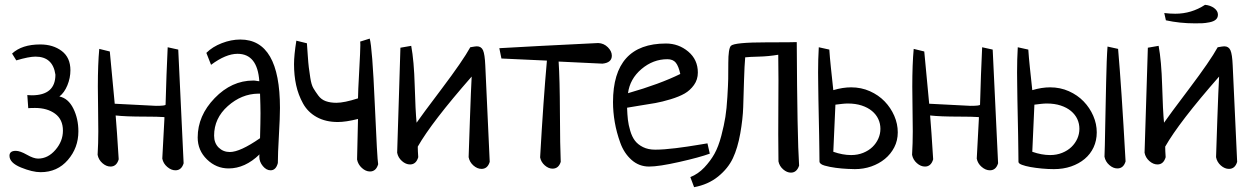

<svg xmlns="http://www.w3.org/2000/svg" viewBox="-20 -692 5215 800"><path d="M97.7 -241.2 93.8 -295.9Q96.7 -295.9 103 -295.4Q109.4 -294.9 112.3 -294.9Q210.9 -294.9 210.9 -380.9Q200.2 -456.1 127.9 -456.1Q100.6 -456.1 47.9 -440.4L30.3 -468.8Q71.3 -506.8 147.5 -506.8Q201.2 -506.8 237.3 -479.5Q273.4 -452.1 273.4 -399.4Q273.4 -367.2 260.7 -336.4Q248 -305.7 227.5 -290Q264.6 -282.2 285.6 -239.7Q306.6 -197.3 306.6 -144.5Q306.6 -76.2 262.7 -25.4Q218.8 25.4 149.4 25.4Q115.2 25.4 67.4 5.9Q19.5 -13.7 19.5 -43Q19.5 -63.5 45.9 -63.5Q63.5 -63.5 91.8 -47.4Q120.1 -31.2 138.7 -31.2Q179.7 -31.2 210.9 -67.4Q242.2 -103.5 242.2 -147.5Q242.2 -194.3 209.5 -218.3Q176.8 -242.2 126 -242.2Q106.4 -242.2 97.7 -241.2Z M678.7 -495.1 722.7 -485.4 745.1 -11.7Q736.3 17.6 710.9 17.6Q693.4 17.6 676.8 3.4Q660.2 -10.7 656.2 -31.2Q656.2 -34.2 665 -196.3V-204.1Q637.7 -206.1 584 -206.1Q502.9 -206.1 461.9 -210.9Q466.8 -154.3 474.6 -28.3Q465.8 2 440.4 2Q422.9 2 406.7 -12.2Q390.6 -26.4 386.7 -46.9Q389.6 -95.7 389.6 -144.5Q389.6 -175.8 388.7 -238.3Q387.7 -300.8 387.7 -331.1Q387.7 -424.8 393.6 -488.3L437.5 -477.5Q457 -265.6 458 -259.8Q625 -251 629.9 -251Q669.9 -251 669.9 -255.9Q669.9 -275.4 673.8 -379.9Q677.7 -484.4 678.7 -495.1Z M859.4 -421.9 839.8 -471.7Q865.2 -497.1 904.3 -512.2Q943.4 -527.3 981.4 -527.3Q1146.5 -527.3 1146.5 -242.2Q1146.5 -203.1 1142.1 -127Q1137.7 -50.8 1137.7 -12.7Q1129.9 17.6 1107.4 17.6Q1089.8 17.6 1075.2 0Q1060.5 -17.6 1060.5 -39.1Q1060.5 -45.9 1061.5 -48.8Q1001 9.8 932.6 9.8Q880.9 9.8 842.3 -27.8Q803.7 -65.4 803.7 -119.1Q803.7 -210 874.5 -283.2Q945.3 -356.4 1035.2 -356.4Q1039.1 -356.4 1043 -356Q1046.9 -355.5 1052.2 -354.5Q1057.6 -353.5 1060.5 -353.5Q1052.7 -467.8 969.7 -467.8Q920.9 -467.8 859.4 -421.9ZM1063.5 -116.2Q1065.4 -184.6 1065.4 -219.7Q1065.4 -249 1063.5 -301.8H1055.7Q986.3 -300.8 929.2 -250Q872.1 -199.2 872.1 -127Q872.1 -95.7 891.1 -77.1Q910.2 -58.6 937.5 -58.6Q980.5 -58.6 1063.5 -116.2Z M1480.5 -518.6 1520.5 -531.2Q1531.2 -495.1 1541.5 -260.3Q1551.8 -25.4 1555.7 -7.8Q1546.9 22.5 1521.5 22.5Q1503.9 22.5 1487.8 7.8Q1471.7 -6.8 1467.8 -27.3Q1469.7 -83 1471.7 -196.3Q1420.9 -183.6 1387.7 -183.6Q1336.9 -183.6 1299.8 -204.1Q1262.7 -224.6 1242.7 -260.7Q1222.7 -296.9 1213.9 -337.4Q1205.1 -377.9 1205.1 -424.8Q1205.1 -461.9 1214.8 -522.5L1258.8 -511.7Q1259.8 -499 1262.2 -463.4Q1264.6 -427.7 1266.6 -412.1Q1268.6 -396.5 1272.9 -367.7Q1277.3 -338.9 1285.6 -324.7Q1293.9 -310.5 1306.2 -293.9Q1318.4 -277.3 1337.4 -270.5Q1356.4 -263.7 1381.8 -263.7Q1414.1 -263.7 1471.7 -282.2Q1471.7 -307.6 1476.6 -395Q1481.4 -482.4 1481.4 -503.9Q1481.4 -516.6 1480.5 -518.6Z M1720.7 -81.1Q1720.7 -64.5 1722.7 -37.1Q1713.9 -6.8 1688.5 -6.8Q1670.9 -6.8 1654.8 -21Q1638.7 -35.2 1634.8 -55.7Q1637.7 -134.8 1642.1 -287.1Q1646.5 -439.5 1648.4 -493.2L1693.4 -501Q1705.1 -438.5 1708 -335Q1710.9 -231.4 1715.8 -180.7Q1734.4 -208 1821.3 -323.2Q1908.2 -438.5 1939.5 -495.1Q1960.9 -499 1966.8 -499Q1985.4 -499 1992.7 -482.4Q2000 -465.8 2002 -419.9L2020.5 -17.6Q2011.7 11.7 1986.3 11.7Q1968.8 11.7 1952.6 -2.4Q1936.5 -16.6 1932.6 -37.1Q1933.6 -69.3 1938 -194.8Q1942.4 -320.3 1945.3 -373Q1778.3 -182.6 1720.7 -81.1Z M2069.3 -448.2 2060.5 -491.2Q2191.4 -499 2472.7 -512.7Q2496.1 -511.7 2512.7 -495.1Q2529.3 -478.5 2529.3 -460Q2529.3 -430.7 2490.2 -426.8L2307.6 -435.5Q2312.5 -362.3 2313 -222.2Q2313.5 -82 2316.4 -17.6Q2307.6 10.7 2282.2 10.7Q2265.6 10.7 2250 -2.9Q2234.4 -16.6 2230.5 -36.1Q2244.1 -276.4 2258.8 -439.5Z M2927.7 -94.7 2937.5 -51.8Q2894.5 -36.1 2810.1 -17.1Q2725.6 2 2684.6 2Q2642.6 2 2611.3 -25.9Q2580.1 -53.7 2564.5 -97.2Q2548.8 -140.6 2541.5 -183.1Q2534.2 -225.6 2534.2 -266.6Q2534.2 -510.7 2754.9 -510.7Q2807.6 -510.7 2847.7 -477.1Q2887.7 -443.4 2887.7 -389.6Q2887.7 -360.4 2871.6 -337.9Q2855.5 -315.4 2832.5 -302.2Q2809.6 -289.1 2773.9 -278.3Q2738.3 -267.6 2710.9 -262.7Q2683.6 -257.8 2645.5 -252Q2607.4 -246.1 2592.8 -243.2Q2593.8 -214.8 2596.2 -193.4Q2598.6 -171.9 2606 -147Q2613.3 -122.1 2625.5 -106Q2637.7 -89.8 2659.2 -79.1Q2680.7 -68.4 2710 -68.4Q2745.1 -68.4 2795.9 -74.7Q2846.7 -81.1 2886.2 -87.9Q2925.8 -94.7 2927.7 -94.7ZM2596.7 -303.7Q2729.5 -341.8 2814.5 -383.8Q2807.6 -416 2795.9 -430.7Q2784.2 -445.3 2760.7 -445.3Q2701.2 -445.3 2652.8 -404.3Q2604.5 -363.3 2596.7 -303.7Z M2872.1 87.9 2856.4 45.9Q2888.7 33.2 2914.6 5.9Q2940.4 -21.5 2957 -51.3Q2973.6 -81.1 2985.4 -126Q2997.1 -170.9 3002.4 -204.6Q3007.8 -238.3 3010.7 -288.1Q3013.7 -337.9 3014.2 -362.8Q3014.6 -387.7 3014.6 -429.7Q3014.6 -489.3 3025.4 -501Q3039.1 -515.6 3176.8 -515.6Q3285.2 -515.6 3299.8 -516.6Q3301.8 -120.1 3309.6 -2Q3299.8 27.3 3275.4 27.3Q3258.8 27.3 3243.2 13.7Q3227.5 0 3223.6 -19.5Q3222.7 -57.6 3222.7 -132.8Q3222.7 -169.9 3223.1 -245.1Q3223.6 -320.3 3223.6 -358.4Q3223.6 -428.7 3222.7 -463.9Q3181.6 -457 3141.6 -456.1Q3101.6 -455.1 3085 -453.1Q3082 -420.9 3080.1 -357.4Q3078.1 -293.9 3076.7 -245.6Q3075.2 -197.3 3064.5 -136.2Q3053.7 -75.2 3033.7 -32.7Q3013.7 9.8 2972.2 43.5Q2930.7 77.1 2872.1 87.9Z M3391.6 -495.1 3435.5 -485.4Q3437.5 -454.1 3441.9 -412.1Q3446.3 -370.1 3452.1 -316.4Q3491.2 -328.1 3526.4 -328.1Q3568.4 -328.1 3604.5 -312Q3640.6 -295.9 3666 -269.5Q3691.4 -243.2 3706.1 -209.5Q3720.7 -175.8 3720.7 -140.6Q3720.7 -106.4 3706.1 -78.1Q3691.4 -49.8 3667 -29.8Q3642.6 -9.8 3610.4 1.5Q3578.1 12.7 3542 12.7Q3535.2 12.7 3511.7 11.7Q3488.3 10.7 3462.4 7.3Q3436.5 3.9 3416 -2Q3395.5 -7.8 3394.5 -18.6Q3394.5 -35.2 3394 -64Q3393.6 -92.8 3393.1 -127.9Q3392.6 -163.1 3391.6 -201.7Q3390.6 -240.2 3390.1 -276.4Q3389.6 -312.5 3389.2 -342.8Q3388.7 -373 3388.7 -390.6Q3388.7 -445.3 3391.6 -495.1ZM3460.9 -255.9 3452.1 -59.6Q3491.2 -45.9 3526.4 -45.9Q3553.7 -45.9 3576.7 -55.2Q3599.6 -64.5 3615.2 -79.6Q3630.9 -94.7 3639.6 -114.3Q3648.4 -133.8 3648.4 -155.3Q3648.4 -176.8 3639.6 -195.8Q3630.9 -214.8 3613.3 -229.5Q3595.7 -244.1 3570.3 -252.4Q3544.9 -260.7 3512.7 -260.7Q3502 -260.7 3489.3 -259.3Q3476.6 -257.8 3460.9 -255.9Z M4072.3 -495.1 4116.2 -485.4 4138.7 -11.7Q4129.9 17.6 4104.5 17.6Q4086.9 17.6 4070.3 3.4Q4053.7 -10.7 4049.8 -31.2Q4049.8 -34.2 4058.6 -196.3V-204.1Q4031.2 -206.1 3977.5 -206.1Q3896.5 -206.1 3855.5 -210.9Q3860.4 -154.3 3868.2 -28.3Q3859.4 2 3834 2Q3816.4 2 3800.3 -12.2Q3784.2 -26.4 3780.3 -46.9Q3783.2 -95.7 3783.2 -144.5Q3783.2 -175.8 3782.2 -238.3Q3781.2 -300.8 3781.2 -331.1Q3781.2 -424.8 3787.1 -488.3L3831.1 -477.5Q3850.6 -265.6 3851.6 -259.8Q4018.6 -251 4023.4 -251Q4063.5 -251 4063.5 -255.9Q4063.5 -275.4 4067.4 -379.9Q4071.3 -484.4 4072.3 -495.1Z M4220.7 -495.1 4264.6 -485.4Q4266.6 -454.1 4271 -412.1Q4275.4 -370.1 4281.2 -316.4Q4320.3 -328.1 4355.5 -328.1Q4397.5 -328.1 4433.6 -312Q4469.7 -295.9 4495.1 -269.5Q4520.5 -243.2 4535.2 -209.5Q4549.8 -175.8 4549.8 -140.6Q4549.8 -106.4 4536.6 -78.1Q4523.4 -49.8 4499.5 -29.8Q4475.6 -9.8 4442.9 1.5Q4410.2 12.7 4371.1 12.7Q4347.7 12.7 4321.3 10.3Q4294.9 7.8 4273.4 3.9Q4252 0 4237.8 -5.4Q4223.6 -10.7 4223.6 -17.6Q4223.6 -33.2 4223.1 -62.5Q4222.7 -91.8 4222.2 -127Q4221.7 -162.1 4220.7 -201.2Q4219.7 -240.2 4219.2 -276.4Q4218.8 -312.5 4218.3 -342.3Q4217.8 -372.1 4217.8 -390.6Q4217.8 -445.3 4220.7 -495.1ZM4290 -255.9 4281.2 -59.6Q4320.3 -45.9 4355.5 -45.9Q4382.8 -45.9 4405.8 -55.2Q4428.7 -64.5 4444.3 -79.6Q4460 -94.7 4468.8 -114.3Q4477.5 -133.8 4477.5 -155.3Q4477.5 -176.8 4468.8 -195.8Q4460 -214.8 4442.4 -229.5Q4424.8 -244.1 4399.4 -252.4Q4374 -260.7 4341.8 -260.7Q4331.1 -260.7 4318.4 -259.3Q4305.7 -257.8 4290 -255.9ZM4594.7 -498 4638.7 -488.3Q4645.5 -411.1 4653.3 -294.4Q4661.1 -177.7 4669.9 -19.5Q4661.1 9.8 4635.7 9.8Q4618.2 9.8 4602.1 -4.4Q4585.9 -18.6 4582 -39.1Q4583 -53.7 4583.5 -86.9Q4584 -120.1 4585 -163.1Q4585.9 -206.1 4586.9 -254.9Q4587.9 -303.7 4588.9 -349.6Q4589.8 -395.5 4591.3 -435.1Q4592.8 -474.6 4594.7 -498Z M4837.9 -607.4 4831.1 -637.7Q4854.5 -634.8 4877 -634.8Q4944.3 -634.8 5001 -671.9Q5023.4 -669.9 5039.1 -658.2Q5054.7 -646.5 5054.7 -630.9Q5054.7 -618.2 5045.9 -610.4Q5037.1 -602.5 5019.5 -599.1Q5002 -595.7 4990.2 -595.2Q4978.5 -594.7 4959 -594.7Q4895.5 -594.7 4837.9 -607.4ZM4835 -81.1Q4835 -64.5 4836.9 -37.1Q4828.1 -6.8 4802.7 -6.8Q4785.2 -6.8 4769 -21Q4752.9 -35.2 4749 -55.7Q4752 -134.8 4756.3 -287.1Q4760.7 -439.5 4762.7 -493.2L4807.6 -501Q4819.3 -438.5 4822.3 -335Q4825.2 -231.4 4830.1 -180.7Q4848.6 -208 4935.5 -323.2Q5022.5 -438.5 5053.7 -495.1Q5075.2 -499 5081.1 -499Q5099.6 -499 5106.9 -482.4Q5114.3 -465.8 5116.2 -419.9L5134.8 -17.6Q5126 11.7 5100.6 11.7Q5083 11.7 5066.9 -2.4Q5050.8 -16.6 5046.9 -37.1Q5047.9 -69.3 5052.2 -194.8Q5056.6 -320.3 5059.6 -373Q4892.6 -182.6 4835 -81.1Z"/></svg>

Font: Neucha
Style: Regular
Weight: 400
Designer: Jovanny Lemonad
Foundry: Jovanny Lemonad
Version: Version 001.001